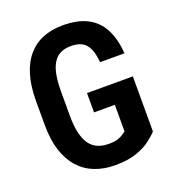

<svg xmlns="http://www.w3.org/2000/svg" viewBox="-133 -825 852 939"><g transform="rotate(-20 293.0 -355.5)"><path d="M536.1 -369.1V-82.5Q522 -66.4 494.1 -44.7Q466.3 -22.9 420.7 -6.6Q375 9.8 307.6 9.8Q249.5 9.8 201.9 -8.8Q154.3 -27.3 120.4 -65.2Q86.4 -103 68.1 -159.7Q49.8 -216.3 49.8 -293.5V-417.5Q49.8 -494.1 66.7 -551Q83.5 -607.9 116 -646Q148.4 -684.1 194.3 -702.6Q240.2 -721.2 298.8 -721.2Q376.5 -721.2 427 -694.6Q477.5 -668 504.2 -616.2Q530.8 -564.5 536.1 -489.3H409.2Q405.3 -534.2 393.1 -561Q380.9 -587.9 358.6 -600.1Q336.4 -612.3 301.3 -612.3Q270 -612.3 247.3 -601.3Q224.6 -590.3 209.7 -566.9Q194.8 -543.5 187.7 -506.8Q180.7 -470.2 180.7 -418.5V-293.5Q180.7 -241.7 189.2 -204.6Q197.8 -167.5 214.4 -144Q231 -120.6 255.9 -109.9Q280.8 -99.1 314 -99.1Q343.3 -99.1 360.8 -105Q378.4 -110.8 388.9 -118.4Q399.4 -126 405.8 -129.9V-268.6H297.4V-369.1Z"/></g></svg>

Font: Roboto Condensed SemiBold
Style: Regular
Weight: 600
Designer: Christian Robertson
Foundry: Google
Version: Version 3.008; 2023